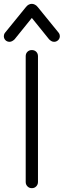

<svg xmlns="http://www.w3.org/2000/svg" viewBox="-49 -971 332 1001"><path d="M117 10Q103 10 94 0.5Q85 -9 85 -22V-678Q85 -692 94 -701Q103 -710 117 -710Q131 -710 140 -701Q149 -692 149 -678V-22Q149 -9 140 0.5Q131 10 117 10ZM1 -753Q-12 -753 -20.5 -761.5Q-29 -770 -29 -783Q-29 -787 -27.5 -791.5Q-26 -796 -23 -800L86 -934Q93 -943 101 -947Q109 -951 117 -951Q124 -951 132.5 -947Q141 -943 148 -934L257 -800Q260 -796 261.5 -791.5Q263 -787 263 -783Q263 -770 254 -761.5Q245 -753 233 -753Q225 -753 218.5 -757Q212 -761 207 -766L98 -901H136L27 -766Q22 -761 15 -757Q8 -753 1 -753Z"/></svg>

Font: National Park Light
Style: Regular
Weight: 300
Designer: Andrea Herstowski, Ben Hoepner
Version: Version 1.009